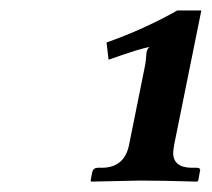

<svg xmlns="http://www.w3.org/2000/svg" viewBox="-20 -708 404 366"><path d="M226.1 -432.1 255.9 -580.1Q257.8 -588.9 258.3 -596.9Q258.8 -605 259.3 -607.9Q259.8 -610.8 261 -613.5Q262.2 -616.2 265.1 -618.2Q252 -617.2 187 -594.2L183.1 -627Q253.9 -651.9 317.9 -688H363.8L312 -432.1Q310.1 -419.9 310.1 -417Q310.1 -388.2 346.2 -388.2H355Q363.8 -388.2 360.8 -379.9L357.9 -363.8L356 -361.8Q286.1 -363.8 247.1 -363.8L153.8 -361.8L152.8 -363.8L155.8 -379.9Q157.7 -387.7 166 -388.2H173.8Q217.3 -388.2 226.1 -432.1Z"/></svg>

Font: Linux Libertine
Style: Semibold Italic
Weight: 600
Italic angle: -11.5°
Designer: Philipp H. Poll
Foundry: Philipp H. Poll
Version: Version 5.1.2 ; ttfautohint (v0.9)